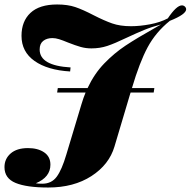

<svg xmlns="http://www.w3.org/2000/svg" viewBox="-32 -649 851 857"><path d="M799 -608Q799 -585 726 -556Q663 -505 627 -438Q591 -371 557 -256H657L654 -236H551L549 -230L479 5Q455 86 376 137Q297 188 183 188Q87 188 37.5 167.5Q-12 147 -12 97Q-12 60 15.5 36Q43 12 93 12Q137 12 165 31Q193 50 193 86Q193 142 128 169Q137 171 157 171Q198 171 221 140Q244 109 264 41L332 -185Q340 -212 350 -236H223L226 -256H359Q389 -320 433.5 -366Q478 -412 528.5 -445.5Q579 -479 666 -528L687 -540Q645 -529 612 -515.5Q579 -502 532 -480Q480 -455 447 -444Q414 -433 376 -433Q351 -433 328 -439.5Q305 -446 272 -459Q248 -469 232 -474Q216 -479 202 -479Q177 -479 161 -466.5Q145 -454 145 -428Q145 -356 283 -348L281 -330Q180 -336 122 -377Q64 -418 64 -489Q64 -554 104 -591.5Q144 -629 223 -629Q270 -629 304 -617.5Q338 -606 386 -581Q433 -557 468.5 -544.5Q504 -532 553 -532Q592 -532 637.5 -540.5Q683 -549 717 -567Q756 -625 780 -625Q788 -625 794 -619Q799 -614 799 -608Z"/></svg>

Font: Playfair Display SC Black
Style: Italic
Weight: 900
Italic angle: -14°
Designer: Claus Eggers Sørensen
Foundry: Claus Eggers Sørensen
Version: Version 1.200; ttfautohint (v1.6)